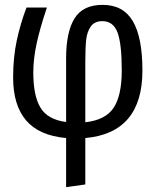

<svg xmlns="http://www.w3.org/2000/svg" viewBox="-20 -558 640 790"><path d="M566 -268Q566 -11 331 10V201L252 212V10Q141 0 87.5 -62.5Q34 -125 34 -239Q34 -322 49 -391.5Q64 -461 89 -527H173Q144 -441 130.5 -378Q117 -315 117 -260Q117 -164 146.5 -115Q176 -66 252 -56V-318Q252 -426 286.5 -482Q321 -538 402 -538Q487 -538 526.5 -471Q566 -404 566 -268ZM331 -302V-55Q414 -64 447.5 -114.5Q481 -165 481 -268Q481 -378 463.5 -424.5Q446 -471 401 -471Q369 -471 353.5 -449Q338 -427 334.5 -393.5Q331 -360 331 -302Z"/></svg>

Font: Fira Mono
Style: Regular
Weight: 400
Designer: Carrois Corporate & Edenspiekermann AG
Foundry: Carrois Corporate GbR & Edenspiekermann AG
Version: Version 3.206